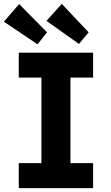

<svg xmlns="http://www.w3.org/2000/svg" viewBox="-24 -972 574 992"><path d="M73 0V-129H190V-571H73V-700H457V-571H340V-129H457V0ZM384 -745 216 -864 295 -952 434 -805ZM170 -743 -4 -860 75 -951 219 -805Z"/></svg>

Font: Lexend Deca SemiBold
Style: Regular
Weight: 600
Designer: Bonnie Shaver-Troup, Thomas Jockin
Foundry: Lexend
Version: Version 1.008; ttfautohint (v1.8.4.7-5d5b)